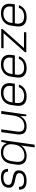

<svg xmlns="http://www.w3.org/2000/svg" viewBox="1666 -2253 767 4139"><g transform="rotate(-90 2049.5 -183.5)"><path d="M221 6Q122 6 75.5 -33.5Q29 -73 30 -156L91 -158Q90 -102 123.5 -75Q157 -48 229 -48Q298 -48 338.5 -71Q379 -94 385 -137Q390 -172 374 -191Q358 -210 328 -220Q298 -230 262 -236.5Q226 -243 190 -251.5Q154 -260 125.5 -276.5Q97 -293 82 -322Q67 -351 74 -400Q85 -472 142 -509.5Q199 -547 299 -547Q389 -547 434.5 -508.5Q480 -470 479 -395L417 -392Q420 -442 388 -467.5Q356 -493 291 -493Q221 -493 181 -469Q141 -445 134 -400Q129 -365 145 -345.5Q161 -326 191 -316Q221 -306 257 -299.5Q293 -293 329 -284.5Q365 -276 393.5 -260Q422 -244 437 -215Q452 -186 445 -137Q435 -67 378 -30.5Q321 6 221 6Z M755 7Q652 7 604 -51Q556 -109 571 -215L587 -325Q602 -431 666 -489Q730 -547 833 -547Q906 -547 956 -517Q1006 -487 1028 -432Q1050 -377 1039 -301L1031 -244Q1020 -168 982 -111.5Q944 -55 886 -24Q828 7 755 7ZM762 -41Q827 -41 877.5 -67Q928 -93 960.5 -140.5Q993 -188 1002 -254L1007 -289Q1021 -387 972.5 -442.5Q924 -498 826 -498Q752 -498 705 -450.5Q658 -403 645 -315L632 -223Q620 -137 654.5 -89Q689 -41 762 -41ZM1101 -540 1000 180H941L1018 -368L1064 -540Z M1284 -207Q1272 -122 1300.5 -82.5Q1329 -43 1401 -43Q1495 -43 1553.5 -103.5Q1612 -164 1628 -276L1670 -341L1660 -276Q1639 -140 1571.5 -66.5Q1504 7 1394 7Q1292 7 1250.5 -45.5Q1209 -98 1224 -207L1271 -540H1331ZM1650 0H1615V-183L1665 -540H1726Z M2040 7Q1966 7 1918 -18.5Q1870 -44 1850 -93.5Q1830 -143 1840 -214L1856 -326Q1866 -395 1901 -444.5Q1936 -494 1993 -520.5Q2050 -547 2124 -547Q2236 -547 2288 -486.5Q2340 -426 2324 -316L2315 -247H1893L1900 -297H2273L2259 -277L2266 -330Q2277 -407 2237 -450Q2197 -493 2116 -493Q2031 -493 1979 -449Q1927 -405 1916 -325L1899 -209Q1889 -130 1927.5 -88.5Q1966 -47 2048 -47Q2122 -47 2171 -76.5Q2220 -106 2239 -161L2296 -158Q2268 -79 2201.5 -36Q2135 7 2040 7Z M2650 7Q2576 7 2528 -18.5Q2480 -44 2460 -93.5Q2440 -143 2450 -214L2466 -326Q2476 -395 2511 -444.5Q2546 -494 2603 -520.5Q2660 -547 2734 -547Q2846 -547 2898 -486.5Q2950 -426 2934 -316L2925 -247H2503L2510 -297H2883L2869 -277L2876 -330Q2887 -407 2847 -450Q2807 -493 2726 -493Q2641 -493 2589 -449Q2537 -405 2526 -325L2509 -209Q2499 -130 2537.5 -88.5Q2576 -47 2658 -47Q2732 -47 2781 -76.5Q2830 -106 2849 -161L2906 -158Q2878 -79 2811.5 -36Q2745 7 2650 7Z M2995 -31 3426 -515 3438 -490H3077L3084 -540H3496L3492 -510L3060 -24L3049 -50H3427L3420 0H2991Z M3751 7Q3677 7 3629 -18.5Q3581 -44 3561 -93.5Q3541 -143 3551 -214L3567 -326Q3577 -395 3612 -444.5Q3647 -494 3704 -520.5Q3761 -547 3835 -547Q3947 -547 3999 -486.5Q4051 -426 4035 -316L4026 -247H3604L3611 -297H3984L3970 -277L3977 -330Q3988 -407 3948 -450Q3908 -493 3827 -493Q3742 -493 3690 -449Q3638 -405 3627 -325L3610 -209Q3600 -130 3638.5 -88.5Q3677 -47 3759 -47Q3833 -47 3882 -76.5Q3931 -106 3950 -161L4007 -158Q3979 -79 3912.5 -36Q3846 7 3751 7Z"/></g></svg>

Font: Pathway Extreme 8pt Thin
Style: Italic
Weight: 100
Italic angle: -8°
Designer: Eduardo Rodriguez Tunni
Foundry: Eduardo Rodriguez Tunni
Version: Version 1.000